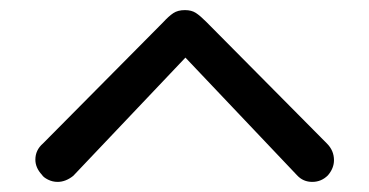

<svg xmlns="http://www.w3.org/2000/svg" viewBox="-20 -589 731 380"><path d="M303 -545 65 -305Q50 -292 50 -273Q50 -257 63 -243Q66 -238 75 -233.5Q84 -229 94 -229Q110 -229 125 -241L347 -475L568 -242Q580 -229 598 -229Q616 -229 629 -242Q641 -256 641 -272Q641 -291 627 -305L388 -546Q376 -558 367.5 -563.5Q359 -569 346 -569Q332 -569 323 -563Q314 -557 303 -545Z"/></svg>

Font: SN Pro
Style: Regular
Weight: 400
Designer: Tobias Whetton
Foundry: Supernotes
Version: Version 1.003